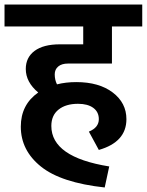

<svg xmlns="http://www.w3.org/2000/svg" viewBox="-40 -712 649 849"><path d="M261 -431Q233 -431 217.5 -418Q202 -405 202 -383Q202 -359 212 -339Q251 -349 297 -349Q398 -349 458.5 -303Q519 -257 519 -185Q519 -84 397 -49L353 -130Q397 -148 397 -185Q397 -217 372.5 -235Q348 -253 305 -253Q251 -253 219 -227.5Q187 -202 187 -155Q187 -17 443 24L423 117Q230 96 141 24.5Q52 -47 52 -152Q52 -249 129 -303Q74 -349 74 -407Q74 -458 113 -487Q152 -516 225 -516H328V-595H-20V-692H589V-595H455V-431Z"/></svg>

Font: FiraGO SemiBold
Style: Regular
Weight: 600
Designer: bBox Type
Foundry: bBox Type GmbH
Version: Version 1.001;PS 001.001;hotconv 1.0.88;makeotf.lib2.5.64775